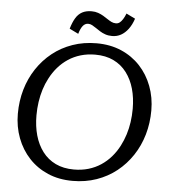

<svg xmlns="http://www.w3.org/2000/svg" viewBox="-59 -943 899 1007"><g transform="rotate(5 390.0 -439.5)"><path d="M360 10Q288 10 230 -15Q172 -40 130.5 -84.5Q89 -129 66.5 -188.5Q44 -248 44 -316Q44 -383 61.5 -443.5Q79 -504 112.5 -554.5Q146 -605 192.5 -642Q239 -679 297.5 -699.5Q356 -720 424 -720Q496 -720 554 -695Q612 -670 653.5 -625.5Q695 -581 717.5 -521.5Q740 -462 740 -394Q740 -327 722.5 -266.5Q705 -206 671.5 -155.5Q638 -105 591.5 -68Q545 -31 486.5 -10.5Q428 10 360 10ZM422 -660Q381 -660 345.5 -649.5Q310 -639 280.5 -619.5Q251 -600 227.5 -573Q204 -546 187 -513Q172 -485 162 -453Q152 -421 147 -386.5Q142 -352 142 -316Q142 -259 155.5 -211Q169 -163 196.5 -126.5Q224 -90 265.5 -70Q307 -50 362 -50Q403 -50 438.5 -60.5Q474 -71 503.5 -90.5Q533 -110 556.5 -137Q580 -164 597 -197Q612 -226 622 -257.5Q632 -289 637 -323.5Q642 -358 642 -394Q642 -451 628.5 -499Q615 -547 587.5 -583.5Q560 -620 518.5 -640Q477 -660 422 -660ZM501 -765Q481 -765 465 -770.5Q449 -776 436.5 -784Q424 -792 413 -799.5Q402 -807 392 -812.5Q382 -818 371 -818Q354 -818 342.5 -803.5Q331 -789 323 -761L276 -784Q286 -818 299.5 -840.5Q313 -863 333.5 -874Q354 -885 383 -885Q402 -885 417.5 -879.5Q433 -874 445.5 -866.5Q458 -859 469 -851.5Q480 -844 491 -838.5Q502 -833 515 -833Q526 -833 534.5 -839.5Q543 -846 551 -858.5Q559 -871 566 -889L613 -866Q602 -833 585 -810.5Q568 -788 547 -776.5Q526 -765 501 -765Z"/></g></svg>

Font: Roboto Serif 20pt
Style: Italic
Weight: 400
Italic angle: -10°
Designer: Greg Gazdowicz
Foundry: Commercial Type
Version: Version 1.008